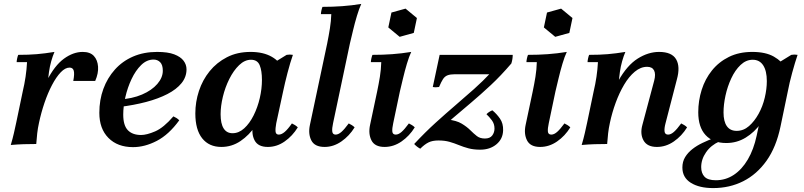

<svg xmlns="http://www.w3.org/2000/svg" viewBox="-20 -735 4103 980"><path d="M35 5Q45 -29 51 -55.5Q57 -82 63 -110L96 -268Q105 -306 110.5 -343Q116 -380 118 -418H65Q65 -425 67.5 -436.5Q70 -448 73 -455Q126 -455 167.5 -458.5Q209 -462 258 -470Q249 -449 241.5 -422.5Q234 -396 230 -367.5Q226 -339 223 -310L179 -108Q173 -81 170 -54.5Q167 -28 165 0Q132 0 100.5 1Q69 2 35 5ZM354 -322Q361 -358 356.5 -374Q352 -390 335 -390Q313 -390 290 -366Q267 -342 245.5 -301Q224 -260 207 -210Q190 -160 179 -108H149Q178 -243 218.5 -322Q259 -401 306.5 -435.5Q354 -470 402 -470Q440 -470 459 -449.5Q478 -429 480.5 -395Q483 -361 466 -322Z M700 -46Q729 -46 772 -64.5Q815 -83 865 -141Q874 -137 881 -132.5Q888 -128 895 -121Q842 -48 780.5 -16Q719 16 659 16Q580 16 533.5 -31Q487 -78 487 -159Q487 -225 507.5 -281Q528 -337 566.5 -380Q605 -423 659.5 -446.5Q714 -470 782 -470Q837 -470 869.5 -457.5Q902 -445 917 -425Q932 -405 932 -381Q932 -342 906.5 -310.5Q881 -279 834.5 -255Q788 -231 725.5 -214.5Q663 -198 589 -189L588 -227Q655 -231 705 -252.5Q755 -274 783 -306.5Q811 -339 811 -374Q811 -404 797.5 -417.5Q784 -431 764 -431Q729 -431 700.5 -403Q672 -375 651.5 -331.5Q631 -288 620 -240Q609 -192 609 -150Q609 -95 632.5 -70.5Q656 -46 700 -46Z M1347 15Q1297 15 1279.5 -18.5Q1262 -52 1272 -98L1285 -159L1329 -254L1334 -388L1443 -455Q1459 -458 1475 -455Q1461 -415 1447.5 -363Q1434 -311 1425 -268L1390 -106Q1385 -79 1386.5 -63.5Q1388 -48 1403 -48Q1417 -48 1433 -61.5Q1449 -75 1470 -105Q1478 -101 1485.5 -96.5Q1493 -92 1500 -85Q1473 -41 1433 -13Q1393 15 1347 15ZM1110 15Q1047 15 1012 -29Q977 -73 977 -156Q977 -215 995.5 -271Q1014 -327 1050 -371.5Q1086 -416 1138.5 -443Q1191 -470 1259 -470Q1324 -470 1367.5 -445Q1411 -420 1427 -377L1355 -325Q1355 -265 1337 -204.5Q1319 -144 1285.5 -94.5Q1252 -45 1207.5 -15Q1163 15 1110 15ZM1167 -55Q1199 -55 1226.5 -80Q1254 -105 1274.5 -146Q1295 -187 1306 -234.5Q1317 -282 1317 -327Q1317 -374 1305.5 -402Q1294 -430 1261 -430Q1229 -430 1200.5 -402.5Q1172 -375 1150.5 -332Q1129 -289 1117.5 -241Q1106 -193 1106 -152Q1106 -104 1121.5 -79.5Q1137 -55 1167 -55Z M1637 15Q1586 15 1569 -18.5Q1552 -52 1562 -98L1650 -513Q1658 -553 1664 -590.5Q1670 -628 1671 -663H1618Q1618 -670 1620.5 -681.5Q1623 -693 1626 -700Q1678 -700 1726.5 -703.5Q1775 -707 1824 -715Q1813 -691 1802 -654.5Q1791 -618 1782 -580Q1773 -542 1766 -513L1680 -106Q1674 -79 1676 -63.5Q1678 -48 1693 -48Q1707 -48 1722.5 -61.5Q1738 -75 1760 -105Q1768 -101 1775.5 -96.5Q1783 -92 1790 -85Q1763 -41 1722.5 -13Q1682 15 1637 15Z M1943 15Q1893 15 1876 -18.5Q1859 -52 1869 -98L1905 -268Q1913 -306 1919 -343Q1925 -380 1926 -418H1873Q1873 -425 1875.5 -436.5Q1878 -448 1881 -455Q1934 -455 1982 -458.5Q2030 -462 2079 -470Q2068 -447 2057 -410Q2046 -373 2037 -335Q2028 -297 2021 -268L1987 -106Q1981 -79 1982.5 -63.5Q1984 -48 2000 -48Q2014 -48 2029.5 -61.5Q2045 -75 2067 -105Q2075 -101 2082.5 -96.5Q2090 -92 2097 -85Q2070 -41 2029.5 -13Q1989 15 1943 15ZM2050 -691 2108 -643 2092 -567 2020 -547 1962 -595 1978 -671Z M2094 0Q2151 -61 2204 -109Q2257 -157 2305.5 -198.5Q2354 -240 2399.5 -280.5Q2445 -321 2488 -367L2590 -411Q2536 -348 2484.5 -300Q2433 -252 2384.5 -211Q2336 -170 2289 -130Q2242 -90 2196 -44ZM2431 29Q2397 29 2371 22Q2345 15 2322 5.5Q2299 -4 2274.5 -11Q2250 -18 2218 -18Q2187 -18 2167 -8Q2147 2 2125 24Q2108 15 2094 0L2264 -125Q2310 -120 2336.5 -104Q2363 -88 2380.5 -70.5Q2398 -53 2414 -40.5Q2430 -28 2455 -28Q2481 -28 2492.5 -43.5Q2504 -59 2504 -79Q2504 -103 2490.5 -121Q2477 -139 2463 -152Q2474 -164 2493 -172Q2515 -154 2532 -129.5Q2549 -105 2548 -70Q2547 -26 2514 1.5Q2481 29 2431 29ZM2189 -291 2224 -455H2597Q2597 -433 2590 -411L2498 -356H2301Q2278 -356 2264 -350.5Q2250 -345 2241 -331Q2232 -317 2221 -291Q2204 -288 2189 -291Z M2737 15Q2687 15 2670 -18.5Q2653 -52 2663 -98L2699 -268Q2707 -306 2713 -343Q2719 -380 2720 -418H2667Q2667 -425 2669.5 -436.5Q2672 -448 2675 -455Q2728 -455 2776 -458.5Q2824 -462 2873 -470Q2862 -447 2851 -410Q2840 -373 2831 -335Q2822 -297 2815 -268L2781 -106Q2775 -79 2776.5 -63.5Q2778 -48 2794 -48Q2808 -48 2823.5 -61.5Q2839 -75 2861 -105Q2869 -101 2876.5 -96.5Q2884 -92 2891 -85Q2864 -41 2823.5 -13Q2783 15 2737 15ZM2844 -691 2902 -643 2886 -567 2814 -547 2756 -595 2772 -671Z M2949 5Q2959 -29 2965 -55.5Q2971 -82 2977 -110L3010 -268Q3019 -306 3024.5 -343Q3030 -380 3032 -418H2979Q2979 -425 2981.5 -436.5Q2984 -448 2987 -455Q3040 -455 3081.5 -458.5Q3123 -462 3172 -470Q3163 -449 3155.5 -422.5Q3148 -396 3144 -367.5Q3140 -339 3137 -310L3093 -108Q3087 -81 3084 -54.5Q3081 -28 3079 0Q3046 0 3014.5 1Q2983 2 2949 5ZM3333 15Q3283 15 3264.5 -18.5Q3246 -52 3259 -98L3319 -323Q3328 -357 3318.5 -375.5Q3309 -394 3283 -394Q3250 -394 3220 -369Q3190 -344 3165.5 -302.5Q3141 -261 3122.5 -210.5Q3104 -160 3093 -108H3063Q3092 -244 3136.5 -323Q3181 -402 3235 -436Q3289 -470 3344 -470Q3409 -470 3431 -432.5Q3453 -395 3435 -330L3377 -106Q3370 -80 3372 -64Q3374 -48 3390 -48Q3404 -48 3419.5 -61.5Q3435 -75 3457 -105Q3465 -101 3472.5 -96.5Q3480 -92 3487 -85Q3460 -41 3419.5 -13Q3379 15 3333 15Z M3687 -5Q3619 -5 3581.5 -45.5Q3544 -86 3544 -162Q3544 -221 3561.5 -276.5Q3579 -332 3614 -375.5Q3649 -419 3700.5 -444.5Q3752 -470 3820 -470Q3888 -470 3930 -446Q3972 -422 3996 -383L3932 -324Q3932 -265 3914 -208Q3896 -151 3863.5 -105.5Q3831 -60 3786 -32.5Q3741 -5 3687 -5ZM3740 -67Q3775 -67 3803 -91.5Q3831 -116 3852 -154Q3873 -192 3883.5 -236.5Q3894 -281 3894 -321Q3894 -373 3875.5 -401.5Q3857 -430 3822 -430Q3788 -430 3760 -403.5Q3732 -377 3712.5 -335Q3693 -293 3683 -247Q3673 -201 3673 -161Q3673 -115 3690 -91Q3707 -67 3740 -67ZM3620 225Q3549 225 3506 198Q3463 171 3463 120Q3463 90 3477 67Q3491 44 3514 26Q3537 8 3565.5 -5.5Q3594 -19 3623 -30L3652 -13Q3609 6 3584 42Q3559 78 3559 118Q3559 149 3576 167Q3593 185 3634 185Q3684 185 3725.5 157.5Q3767 130 3797 79Q3827 28 3842 -42L3860 -127L3910 -244V-388L4019 -455Q4035 -458 4051 -455Q4038 -417 4023.5 -364Q4009 -311 4001 -268L3964 -90Q3942 16 3892.5 85.5Q3843 155 3773.5 190Q3704 225 3620 225Z"/></svg>

Font: Poltawski Nowy SemiBold
Style: Italic
Weight: 600
Italic angle: -12°
Version: Version 1.001;gftools[0.9.25]